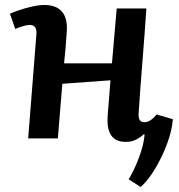

<svg xmlns="http://www.w3.org/2000/svg" viewBox="-20 -555 719 770"><path d="M423 -233 230 -219 212 0H93L126 -418Q129 -455 99 -455Q81 -455 41 -439L20 -500Q35 -507 59 -515Q83 -523 109.5 -529Q136 -535 158 -535Q204 -535 227.5 -509.5Q251 -484 248 -431Q246 -397 243 -362.5Q240 -328 237 -301H429L448 -521H567Q560 -416 551.5 -311.5Q543 -207 536 -102Q533 -65 558 -65Q573 -65 585.5 -74Q598 -83 608 -96L673 -77Q671 -44 659 -5Q647 34 628.5 72.5Q610 111 588 143.5Q566 176 544 195L496 164Q518 128 537 78Q556 28 560 -15L556 -16Q543 -4 525.5 5Q508 14 484 14Q403 14 412 -93Z"/></svg>

Font: Literata 7pt SemiBold
Style: Italic
Weight: 600
Italic angle: -2°
Designer: Latin by Veronika Burian and Jose Scaglione. Greek by Irene Vlachou. Cyrillic by Vera Evstafieva
Foundry: TypeTogether
Version: Version 3.002